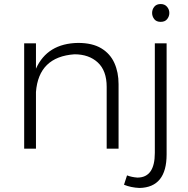

<svg xmlns="http://www.w3.org/2000/svg" viewBox="-20 -738 934 953"><path d="M568.5 0H509.5V-307Q509.5 -387 465.5 -427.8Q421.5 -468.5 349.5 -468.5Q172 -456 158.5 -281.5V0H100V-523H158.5V-397Q215 -522.5 367.5 -525Q438.5 -525 482.8 -498.2Q527 -471.5 547.8 -425.2Q568.5 -379 568.5 -320.5ZM672.5 195Q629.5 193 595.5 179L610.5 132.5Q633.5 141.5 662.5 143.5Q748.5 143 748.5 21V-523H807V28.5Q807 192 672.5 195ZM777.5 -629.5Q756 -629.5 745.5 -643.2Q735 -657 735 -673.5Q735 -691.5 746 -704.8Q757 -718 777.5 -718Q797.5 -718 809 -704.5Q820.5 -691 820.5 -673.5Q820.5 -657 809.8 -643.2Q799 -629.5 777.5 -629.5Z"/></svg>

Font: Argentum Novus Light
Style: Regular
Weight: 300
Designer: Julieta Ulanovsky (font) & Cristiano Sobral (main changes)
Foundry: Julieta Ulanovsky (font) & Cristiano Sobral (main changes)
Version: Version 3.00;November 27, 2020;FontCreator 13.0.0.2655 64-bi